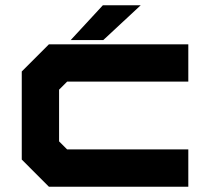

<svg xmlns="http://www.w3.org/2000/svg" viewBox="-20 -708 804 728"><path d="M165.5 0 62.5 -103V-437L165.5 -540H694V-398.5H234.5L204 -368V-172L234.5 -141.5H694V0ZM248 -556 370 -688H513.5L371.5 -556Z"/></svg>

Font: Tourney Expanded Black
Style: Regular
Weight: 900
Width: 7
Designer: Tyler Finck
Foundry: Etcetera Type Co
Version: Version 1.010; ttfautohint (v1.8.3)